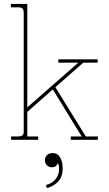

<svg xmlns="http://www.w3.org/2000/svg" viewBox="-20 -707 550 971"><path d="M36 0V-17H73Q96 -17 100 -34V-642Q100 -657 94 -663.5Q88 -670 72 -670H35V-687H118V-164L376 -390H275V-407H474V-390H401L260 -266L414 -17H475V0H338V-17H393L247 -255L118 -141V-17H173V0ZM246 67Q271 67 284 89Q297 111 297 143Q297 189 272.5 213Q248 237 217 244L212 229Q242 221 260.5 200Q279 179 279 145Q279 126 272 119Q264 139 242 139Q227 139 217 128.5Q207 118 207 103Q207 88 218 77.5Q229 67 246 67Z"/></svg>

Font: Grandiflora One
Style: Regular
Weight: 400
Designer: Haesung Cho
Foundry: JAMO
Version: Version 1.000; ttfautohint (v1.8.4.7-5d5b);gftools[0.9.28]